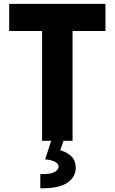

<svg xmlns="http://www.w3.org/2000/svg" viewBox="-20 -740 602 1009"><path d="M201.2 0V-599.6H361.3V0ZM28.3 -577.1V-719.7H534.2V-577.1ZM191.9 249.5V174.8Q243.2 176.3 265.6 164.8Q288.1 153.3 288.1 134.8Q288.1 120.6 269.5 110.4Q251 100.1 217.3 97.7L249 0H314L285.6 80.1L280.3 45.9Q324.2 53.7 351.1 77.9Q377.9 102.1 377.9 142.1Q377.9 190.4 333.5 220.7Q289.1 251 191.9 249.5Z"/></svg>

Font: Reddit Mono ExtraBold
Style: Regular
Weight: 800
Monospace: yes
Designer: Stephen Hutchings
Foundry: Reddit
Version: Version 1.014